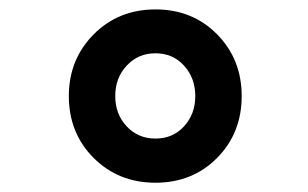

<svg xmlns="http://www.w3.org/2000/svg" viewBox="-20 -731 658 410"><path d="M127 -525.9Q127 -604 179.9 -657.5Q232.9 -710.9 312 -710.9Q391.1 -710.9 443.6 -657.7Q496.1 -604.5 496.1 -525.9Q496.1 -446.8 443.6 -393.8Q391.1 -340.8 312 -340.8Q232.9 -340.8 179.9 -393.8Q127 -446.8 127 -525.9ZM250.5 -590.8Q226.1 -564.5 226.1 -525.9Q226.1 -487.3 250.5 -461.2Q274.9 -435.1 312 -435.1Q349.1 -435.1 373 -461.2Q397 -487.3 397 -525.9Q397 -564.5 373 -590.8Q349.1 -617.2 312 -617.2Q274.9 -617.2 250.5 -590.8Z"/></svg>

Font: Fragment Mono
Style: Bold
Weight: 700
Designer: Wei Huang based on Nimbus Sans by URW Studio, based on Helvetica by Max Miedinger.
Foundry: Wei Huang
Version: Version 1.011